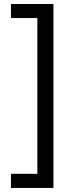

<svg xmlns="http://www.w3.org/2000/svg" viewBox="-20 -781 402 949"><path d="M244.1 -761.2V147.9H34.2V78.1H164.6V-691.9H34.2V-761.2Z"/></svg>

Font: Sahel VF Regular
Style: Regular
Weight: 400
Foundry: Saber Rastikerdar (saber.rastikerdar@gmail.com)
Version: Version 3.4.0